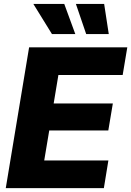

<svg xmlns="http://www.w3.org/2000/svg" viewBox="-20 -972 678 992"><path d="M9.8 0 130.4 -727.5H637.7L613.8 -584.5H281.7L257.3 -437.5H563L539.6 -297.9H234.4L208.5 -143.1H540L516.6 0ZM248.5 -795.9 152.3 -951.7H312L369.1 -795.9ZM425.3 -795.9 372.1 -951.7H518.1L542 -795.9Z"/></svg>

Font: Inter Extra Bold
Style: Italic
Weight: 800
Italic angle: -9.39999°
Designer: Rasmus Andersson
Foundry: rsms
Version: Version 4.000;git-3c8e0fc